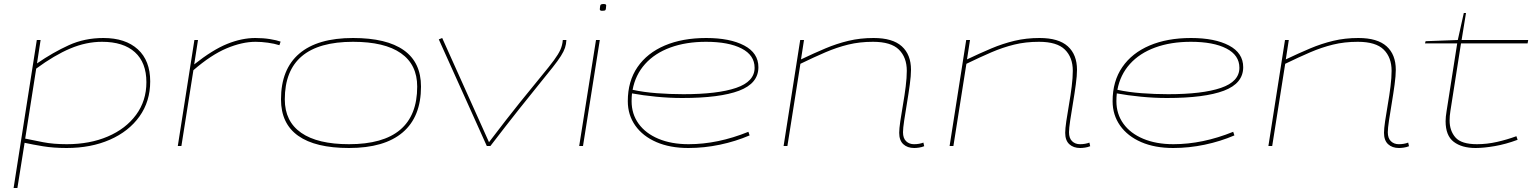

<svg xmlns="http://www.w3.org/2000/svg" viewBox="-20 -730 7667 960"><path d="M48 210 164 -530H183L165 -413Q245 -468 324 -504Q403 -540 497 -540Q607 -540 669 -483.5Q731 -427 731 -323Q731 -223 677.5 -148Q624 -73 529.5 -31.5Q435 10 313 10Q248 10 196 1.5Q144 -7 103 -16L67 210ZM314 -9Q429 -9 519 -47.5Q609 -86 660.5 -156Q712 -226 712 -319Q712 -417 654.5 -469Q597 -521 490 -521Q411 -521 331.5 -487.5Q252 -454 161 -387L106 -37Q144 -29 195.5 -19Q247 -9 314 -9Z M970 -530 951 -408Q1043 -481 1116 -510.5Q1189 -540 1257 -540Q1296 -540 1330 -534.5Q1364 -529 1383 -522L1377 -504Q1352 -512 1319.5 -516.5Q1287 -521 1258 -521Q1191 -521 1113.5 -488.5Q1036 -456 947 -379L887 0H869L952 -530Z M1725 10Q1557 10 1471 -51Q1385 -112 1385 -233Q1385 -384 1476.5 -462Q1568 -540 1745 -540Q1913 -540 1999 -479Q2085 -418 2085 -297Q2085 -146 1993.5 -68Q1902 10 1725 10ZM1725 -9Q2066 -9 2066 -297Q2066 -407 1984.5 -464Q1903 -521 1745 -521Q1404 -521 1404 -233Q1404 -123 1486 -66Q1568 -9 1725 -9Z M2432 0H2414L2174 -533L2191 -540L2425 -19Q2517 -140 2581 -219.5Q2645 -299 2686 -348.5Q2727 -398 2749.5 -428.5Q2772 -459 2782 -481.5Q2792 -504 2794 -530H2812Q2811 -509 2805 -491Q2799 -473 2784.5 -450Q2770 -427 2743.5 -393.5Q2717 -360 2675.5 -309Q2634 -258 2574 -182.5Q2514 -107 2432 0Z M2998 -710Q3011 -710 3011 -703Q3010 -683 3007 -679.5Q3004 -676 2990 -676Q2986 -676 2982.5 -677.5Q2979 -679 2979 -684Q2980 -704 2984 -707Q2988 -710 2998 -710ZM2876 0 2960 -530H2979L2895 0Z M3728 -53Q3658 -23 3579.5 -6.5Q3501 10 3422 10Q3330 10 3262 -19.5Q3194 -49 3156.5 -102Q3119 -155 3119 -224Q3119 -324 3167.5 -394.5Q3216 -465 3304 -502.5Q3392 -540 3511 -540Q3630 -540 3701 -502.5Q3772 -465 3772 -394Q3772 -313 3675.5 -276.5Q3579 -240 3391 -240Q3327 -240 3260.5 -246.5Q3194 -253 3140 -263Q3138 -244 3138 -224Q3138 -160 3173 -111.5Q3208 -63 3272.5 -36Q3337 -9 3423 -9Q3569 -9 3722 -71ZM3510 -521Q3410 -521 3332 -492.5Q3254 -464 3205.5 -410Q3157 -356 3143 -281Q3198 -269 3264.5 -264Q3331 -259 3397 -259Q3568 -259 3660.5 -290.5Q3753 -322 3753 -391Q3753 -454 3688 -487.5Q3623 -521 3510 -521Z M3981 -530H4000L3985 -433Q4050 -464 4107 -488Q4164 -512 4222.5 -526Q4281 -540 4348 -540Q4443 -540 4489 -498.5Q4535 -457 4535 -381Q4535 -352 4529 -307.5Q4523 -263 4515 -215.5Q4507 -168 4501 -128Q4495 -88 4495 -69Q4495 -39 4510.5 -24Q4526 -9 4550 -9Q4576 -9 4597 -17L4601 1Q4589 6 4575 8Q4561 10 4551 10Q4517 10 4496.5 -9Q4476 -28 4476 -66Q4476 -86 4481.5 -124Q4487 -162 4495 -207.5Q4503 -253 4508.5 -297.5Q4514 -342 4514 -376Q4514 -443 4474.5 -482Q4435 -521 4345 -521Q4278 -521 4221 -507Q4164 -493 4107 -468.5Q4050 -444 3982 -411L3917 0H3898Z M4811 -530H4830L4815 -433Q4880 -464 4937 -488Q4994 -512 5052.5 -526Q5111 -540 5178 -540Q5273 -540 5319 -498.5Q5365 -457 5365 -381Q5365 -352 5359 -307.5Q5353 -263 5345 -215.5Q5337 -168 5331 -128Q5325 -88 5325 -69Q5325 -39 5340.5 -24Q5356 -9 5380 -9Q5406 -9 5427 -17L5431 1Q5419 6 5405 8Q5391 10 5381 10Q5347 10 5326.5 -9Q5306 -28 5306 -66Q5306 -86 5311.5 -124Q5317 -162 5325 -207.5Q5333 -253 5338.5 -297.5Q5344 -342 5344 -376Q5344 -443 5304.5 -482Q5265 -521 5175 -521Q5108 -521 5051 -507Q4994 -493 4937 -468.5Q4880 -444 4812 -411L4747 0H4728Z M6152 -53Q6082 -23 6003.5 -6.5Q5925 10 5846 10Q5754 10 5686 -19.5Q5618 -49 5580.5 -102Q5543 -155 5543 -224Q5543 -324 5591.5 -394.5Q5640 -465 5728 -502.5Q5816 -540 5935 -540Q6054 -540 6125 -502.5Q6196 -465 6196 -394Q6196 -313 6099.5 -276.5Q6003 -240 5815 -240Q5751 -240 5684.5 -246.5Q5618 -253 5564 -263Q5562 -244 5562 -224Q5562 -160 5597 -111.5Q5632 -63 5696.5 -36Q5761 -9 5847 -9Q5993 -9 6146 -71ZM5934 -521Q5834 -521 5756 -492.5Q5678 -464 5629.5 -410Q5581 -356 5567 -281Q5622 -269 5688.5 -264Q5755 -259 5821 -259Q5992 -259 6084.5 -290.5Q6177 -322 6177 -391Q6177 -454 6112 -487.5Q6047 -521 5934 -521Z M6405 -530H6424L6409 -433Q6474 -464 6531 -488Q6588 -512 6646.5 -526Q6705 -540 6772 -540Q6867 -540 6913 -498.5Q6959 -457 6959 -381Q6959 -352 6953 -307.5Q6947 -263 6939 -215.5Q6931 -168 6925 -128Q6919 -88 6919 -69Q6919 -39 6934.5 -24Q6950 -9 6974 -9Q7000 -9 7021 -17L7025 1Q7013 6 6999 8Q6985 10 6975 10Q6941 10 6920.5 -9Q6900 -28 6900 -66Q6900 -86 6905.5 -124Q6911 -162 6919 -207.5Q6927 -253 6932.5 -297.5Q6938 -342 6938 -376Q6938 -443 6898.5 -482Q6859 -521 6769 -521Q6702 -521 6645 -507Q6588 -493 6531 -468.5Q6474 -444 6406 -411L6341 0H6322Z M7562 -49 7568 -31Q7509 -9 7454 0.5Q7399 10 7358 10Q7289 10 7248.5 -21Q7208 -52 7208 -124Q7208 -145 7213 -175L7266 -513H7105L7108 -524L7269 -530L7299 -665H7310L7288 -530H7621L7618 -513H7285L7232 -175Q7230 -163 7229 -151Q7228 -139 7228 -128Q7228 -76 7257.5 -42.5Q7287 -9 7365 -9Q7415 -9 7465.5 -20.5Q7516 -32 7562 -49Z"/></svg>

Font: Georama Extra Expanded Thin
Style: Italic
Weight: 100
Width: 8
Italic angle: -9°
Designer: Jean-Baptiste Levee
Foundry: Production Type
Version: Version 1.000